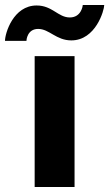

<svg xmlns="http://www.w3.org/2000/svg" viewBox="-84 -750 438 770"><path d="M69 -634C114 -634 141 -588 202 -588C300 -588 334 -709 334 -730H248C248 -727 242 -680 196 -680C149 -680 126 -728 63 -728C-31 -728 -64 -616 -64 -586H22C22 -589 25 -634 69 -634ZM55 0H215V-525H55Z"/></svg>

Font: FIGSv2-sans-serif ExtraBold
Style: Regular
Weight: 800
Designer: Matt McInerney, Pablo Impallari, Rodrigo Fuenzalida,Mirko Velimirovic
Foundry: Matt McInerney, Pablo Impallari, Rodrigo Fuenzalida
Version: Version 4.021;hotconv 1.0.109;makeotfexe 2.5.65596